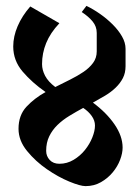

<svg xmlns="http://www.w3.org/2000/svg" viewBox="-20 -657 477 653"><path d="M182 -578Q151 -545 137 -510.5Q123 -476 123 -439Q123 -419 133.5 -399Q144 -379 168 -361Q194 -374 219 -386.5Q244 -399 264 -412.5Q284 -426 296.5 -443Q309 -460 309 -482V-545Q309 -567 295 -584Q281 -601 258 -616L274 -637Q297 -626 320.5 -609.5Q344 -593 363.5 -573.5Q383 -554 395 -533Q407 -512 407 -491V-432Q407 -409 398 -391.5Q389 -374 373.5 -359Q358 -344 338 -332Q318 -320 296 -308Q342 -274 369.5 -234Q397 -194 397 -155Q397 -136 388.5 -113.5Q380 -91 363.5 -71Q347 -51 323.5 -37.5Q300 -24 271 -24Q253 -24 215.5 -39.5Q178 -55 139.5 -81.5Q101 -108 72 -143.5Q43 -179 43 -219Q43 -265 70 -294Q97 -323 135 -344Q89 -376 57 -413.5Q25 -451 25 -499Q25 -533 40 -568Q55 -603 83 -635ZM303 -230Q303 -247 292 -262.5Q281 -278 263 -290Q239 -277 216 -263Q193 -249 175.5 -232Q158 -215 147.5 -193.5Q137 -172 137 -144Q137 -126 149 -113Q161 -100 182 -100Q208 -100 230.5 -113.5Q253 -127 269 -147Q285 -167 294 -189.5Q303 -212 303 -230Z"/></svg>

Font: Jaini
Style: Regular
Weight: 400
Designer: Girish Dalvi, Maithili Shingre
Foundry: Ek Type
Version: Version 1.001;PS 1.000;hotconv 16.6.51;makeotf.lib2.5.65220